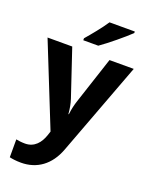

<svg xmlns="http://www.w3.org/2000/svg" viewBox="-181 -859 930 1191"><g transform="rotate(20 284.5 -263.0)"><path d="M496 -756V-766H329C300 -721 246 -656 214 -619V-606H313C364 -641 458 -719 496 -756ZM0 -546 217 -4 208 23C190 76 155 120 93 120C70 120 48 117 34 114V232C52 236 76 240 110 240C214 240 296 183 338 70L569 -546H409L308 -239C298 -209 291 -179 287 -144H284C281 -179 276 -209 266 -239L163 -546Z"/></g></svg>

Font: Noto Sans Lisu
Style: Bold
Weight: 700
Designer: Monotype Design Team. David Williams.
Foundry: Monotype Imaging Inc.
Version: Version 2.102